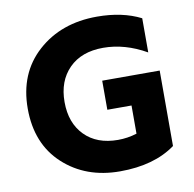

<svg xmlns="http://www.w3.org/2000/svg" viewBox="-78 -765 862 852"><g transform="rotate(-10 353.0 -339.0)"><path d="M646 -62Q550 8 396 8Q242 8 141 -85Q40 -178 40 -337Q40 -496 145.5 -591Q251 -686 413 -686Q527 -686 610 -644V-490Q514 -545 416 -545Q318 -545 262 -488.5Q206 -432 206 -337.5Q206 -243 261 -187Q316 -131 411 -131Q454 -131 496 -144V-271H387V-402H646Z"/></g></svg>

Font: Hind Madurai
Style: Bold
Weight: 700
Designer: Jyotish Sonowal
Foundry: Indian Type Foundry
Version: Version 0.702;PS 1.0;hotconv 1.0.81;makeotf.lib2.5.63406